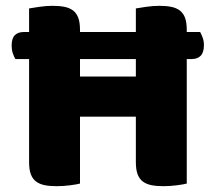

<svg xmlns="http://www.w3.org/2000/svg" viewBox="-20 -635 741 660"><path d="M622 -525H668Q672 -518 676.5 -506Q681 -494 681 -480Q681 -455 670 -443.5Q659 -432 639 -432H622V-4Q611 -1 587.5 2Q564 5 541 5Q518 5 500.5 1.5Q483 -2 471 -11Q459 -20 453 -36Q447 -52 447 -78V-234H255V-4Q244 -1 220.5 2Q197 5 174 5Q151 5 133.5 1.5Q116 -2 104 -11Q92 -20 86 -36Q80 -52 80 -78V-432H33Q28 -440 24 -452Q20 -464 20 -478Q20 -503 31 -514Q42 -525 62 -525H80V-606Q91 -608 115 -611.5Q139 -615 161 -615Q184 -615 201.5 -611.5Q219 -608 231 -599Q243 -590 249 -574Q255 -558 255 -532V-525H447V-606Q458 -608 482 -611.5Q506 -615 528 -615Q551 -615 568.5 -611.5Q586 -608 598 -599Q610 -590 616 -574Q622 -558 622 -532ZM447 -372V-432H255V-372Z"/></svg>

Font: Baloo Bhai
Style: Regular
Weight: 400
Designer: Supriya Tembe, Noopur Datye and Ek Type
Foundry: Ek Type
Version: Version 1.443;PS 1.000;hotconv 16.6.51;makeotf.lib2.5.65220;